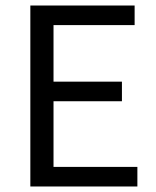

<svg xmlns="http://www.w3.org/2000/svg" viewBox="-20 -676 567 696"><path d="M90 0H478V-71H174V-309H422V-380H174V-585H468V-656H90Z"/></svg>

Font: SSansPro
Style: Regular
Weight: 400
Designer: Paul D. Hunt
Foundry: Adobe Systems Incorporated
Version: Version 3.006;hotconv 1.0.111;makeotfexe 2.5.65597